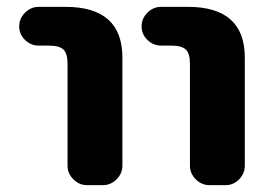

<svg xmlns="http://www.w3.org/2000/svg" viewBox="-20 -540 795 560"><path d="M450 -407Q427 -407 410 -423.5Q393 -440 393 -463Q393 -486 410 -503Q427 -520 450 -520H528Q694 -520 694 -372V-57Q694 -34 677.5 -17Q661 0 638 0H591Q568 0 551 -17Q534 -34 534 -57V-354Q534 -384 522 -395.5Q510 -407 480 -407ZM93 -407Q70 -407 53 -423.5Q36 -440 36 -463Q36 -486 53 -503Q70 -520 93 -520H171Q337 -520 337 -372V-57Q337 -34 320 -17Q303 0 280 0H234Q211 0 194 -17Q177 -34 177 -57V-354Q177 -384 165 -395.5Q153 -407 123 -407Z"/></svg>

Font: Rounded Mplus 1c ExtraBold
Style: Regular
Weight: 800
Version: Version 1.059.20150529